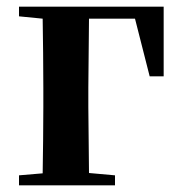

<svg xmlns="http://www.w3.org/2000/svg" viewBox="-20 -556 547 576"><path d="M37 -507 108 -500C109 -442 110 -355 110 -293V-235C110 -179 109 -94 108 -36L37 -30V0H325V-30L247 -37L245 -235V-293L247 -500H385L429 -327H471V-536H37Z"/></svg>

Font: Noto Serif SC
Style: Bold
Weight: 700
Designer: Ryoko NISHIZUKA 西塚涼子 (kana & ideographs); Frank Grießhammer (Latin, Greek & Cyrillic); Wenlong ZHANG 张文龙 (bopomofo); San
Foundry: Adobe
Version: Version 2.001;hotconv 1.1.0;makeotfexe 2.6.0